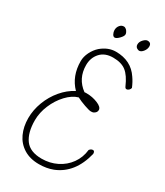

<svg xmlns="http://www.w3.org/2000/svg" viewBox="-276 -1265 1192 1385"><g transform="rotate(30 319.5 -572.5)"><path d="M281 -1100Q281 -1123 295 -1140Q308 -1156 328 -1156Q339 -1156 350 -1145V-1146Q366 -1127 366 -1112Q366 -1097 344.5 -1075Q323 -1053 309 -1053Q297 -1053 289 -1068.5Q281 -1084 281 -1100ZM500 -1061Q476 -1069 476 -1093Q476 -1115 494 -1134Q512 -1153 527 -1153Q558 -1153 558 -1122Q558 -1100 542 -1079.5Q526 -1059 508 -1059ZM60 -239Q60 -307 85.5 -374.5Q111 -442 156.5 -496Q202 -550 260 -580Q182 -660 182 -784Q182 -821 200.5 -858.5Q219 -896 248 -922Q305 -970 369 -970Q496 -970 560 -873Q582 -842 599 -801Q597 -790 588 -781.5Q579 -773 569 -773Q559 -773 553 -787Q521 -861 481.5 -892Q442 -923 373 -923Q305 -923 267.5 -881.5Q230 -840 230 -779Q230 -667 318 -603Q320 -604 327 -604H337Q384 -604 428 -586Q472 -568 472 -543Q472 -521 447 -509Q441 -506 426 -506Q412 -506 370.5 -520.5Q329 -535 301 -550Q252 -536 207.5 -488.5Q163 -441 136 -377Q109 -313 109 -250Q109 -147 150.5 -90Q192 -33 289 -33Q357 -33 414.5 -61.5Q472 -90 508.5 -141Q545 -192 552 -257Q564 -273 580 -273Q595 -273 595 -249Q550 -66 407 -9Q355 11 292 11Q217 11 164.5 -22Q112 -55 86 -111.5Q60 -168 60 -239Z"/></g></svg>

Font: Bad Script
Style: Regular
Weight: 400
Italic angle: -10°
Designer: Roman Shchyukin (Gaslight Type Foundry), Cyreal (Charset Expansion)
Foundry: Gaslight
Version: Version 2.000